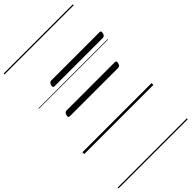

<svg xmlns="http://www.w3.org/2000/svg" viewBox="-364 -1004 1498 1498"><g transform="rotate(-45 385.5 -255.0)"><path d="M210 -538Q200 -538 197 -544Q194 -550 198 -564Q205 -588 225 -588H757Q768 -588 770 -581.5Q772 -575 769 -562Q762 -538 743 -538ZM129 -288Q119 -288 116 -294Q113 -300 117 -314Q124 -338 144 -338H676Q687 -338 689 -331.5Q691 -325 688 -312Q681 -288 662 -288ZM0 369H763V379H0ZM0 -20H763V0H0ZM0 -505H763V-500H0ZM0 -889H763V-879H0Z"/></g></svg>

Font: Playwrite HR Guides
Style: Regular
Weight: 400
Designer: Veronika Burian, José Scaglione
Foundry: TypeTogether
Version: Version 1.003